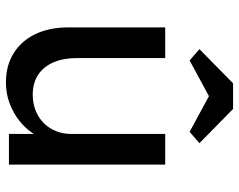

<svg xmlns="http://www.w3.org/2000/svg" viewBox="-99 -694 803 645"><g transform="rotate(90 302.5 -371.5)"><path d="M256 10Q200 10 158.5 -16Q117 -42 94.5 -89Q72 -136 72 -201V-525H175V-229Q175 -183 189.5 -149.5Q204 -116 231.5 -98Q259 -80 298 -80Q327 -80 351 -89.5Q375 -99 392.5 -116Q410 -133 420 -157Q430 -181 430 -209V-525H533V0H430V-110L448 -122Q436 -85 407.5 -55Q379 -25 340 -7.5Q301 10 256 10ZM183 -607 145 -640 260 -753H346L461 -640L423 -607L288 -680H318Z"/></g></svg>

Font: Lexend Medium
Style: Regular
Weight: 500
Designer: Bonnie Shaver-Troup, Thomas Jockin
Foundry: Lexend
Version: Version 1.005